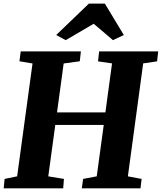

<svg xmlns="http://www.w3.org/2000/svg" viewBox="-22 -1022 878 1042"><path d="M-2 0 3 -51 71 -65 154.5 -677.5 83.5 -689.5 90.5 -743H417L411 -689.5L323.5 -677.5L287.5 -412H550L586 -678L510 -689L516 -743H836.5L830.5 -689L755 -678L672 -65L746.5 -51L740.5 0H422L429 -51L503 -65L541 -344H278L240 -65L325 -51L321 0ZM283 -832 460.5 -1002.5H547L650 -832L591 -804Q565 -826 539 -848.5Q513 -871 486.5 -893Q448.5 -871 410.5 -848.5Q372.5 -826 334.5 -804Z"/></svg>

Font: Merriweather Light 18pt Black
Style: Italic
Weight: 900
Italic angle: -7.8°
Version: Version 2.101